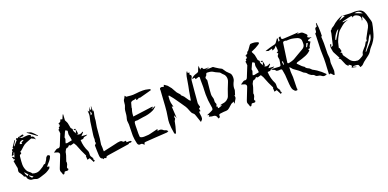

<svg xmlns="http://www.w3.org/2000/svg" viewBox="-1 -2021 6494 3211"><g transform="rotate(-20 3246.5 -415.5)"><path d="M270 -646Q265.6 -656.2 265.6 -663.6Q265.6 -677.2 288.1 -683.6Q308.6 -690.9 311.5 -701.7Q300.8 -705.6 291 -705.6Q274.4 -705.6 253.9 -693.1Q233.4 -680.7 232.4 -655.8ZM234.4 -60.1Q237.8 -60.1 247.6 -63L257.3 -65.4V-72.8L200.7 -111.8L192.9 -104.5L202.6 -91.8Q213.9 -75.2 228.5 -61.5Q230.5 -60.1 234.4 -60.1ZM174.3 -111.8 193.4 -129.9 144 -185.5H136.7L139.6 -174.8Q145 -149.4 164.1 -123L170.9 -113.3Q171.9 -112.3 172.9 -112.3Q173.8 -112.3 174.3 -111.8ZM319.8 -9.3H317.9Q300.3 -9.3 281.7 -17.1Q272.5 -21 262.7 -23.4L257.3 -24.9Q246.6 -28.3 235.8 -28.3H226.1Q183.1 -28.3 150.4 -77.1Q146 -84.5 145 -96.7L142.6 -110.4Q137.7 -113.3 130.4 -115.2Q121.1 -117.7 114 -122.3Q106.9 -127 106.9 -136.7V-139.6Q102.5 -146.5 99.6 -152.3Q79.1 -188.5 70.3 -196.8Q51.3 -215.3 51.3 -238.8Q51.3 -247.6 54.2 -257.3Q57.1 -271.5 59.1 -284.2Q59.6 -289.1 60.5 -293.5L57.6 -304.7L53.2 -325.7Q38.6 -404.3 35.2 -425.8L59.6 -434.1L69.3 -443.8L40.5 -459Q43.9 -460.9 48.3 -461.9Q46.9 -464.4 45.9 -467.3L37.6 -483.4Q34.2 -488.3 33.7 -492.7Q33.7 -494.1 35.6 -496.1Q37.6 -498 39.6 -499Q41.5 -500 43 -500Q46.9 -500 53.7 -493.2Q57.6 -489.3 64.9 -480.5L70.3 -474.6L95.7 -559.6L92.8 -563.5Q90.3 -561 87.2 -558.8Q84 -556.6 81.5 -554.2Q79.1 -551.8 79.1 -549.8V-544.9Q79.1 -516.6 47.9 -516.6L37.6 -517.1Q45.4 -533.2 52.5 -548.8Q59.6 -564.5 66.9 -579.1L74.2 -575.7Q73.2 -589.8 73.2 -598.6Q73.2 -604.5 74 -611.8Q74.7 -619.1 84.5 -619.1Q91.3 -619.1 103 -616.7L100.6 -624.5L95.7 -639.6L168.5 -749.5L179.2 -742.7L125.5 -659.2L133.3 -653.8Q168.9 -696.3 207.5 -740.7Q195.8 -746.1 195.8 -752Q195.8 -754.4 197.8 -757.1Q199.7 -759.8 204.3 -763.7Q209 -767.6 212.4 -772.5Q221.2 -761.2 227.5 -761.2Q234.9 -761.2 244.1 -772.5Q249 -777.8 254.4 -781.7Q255.9 -777.8 257.1 -772.7Q258.3 -767.6 260.7 -758.8L274.9 -790Q277.8 -782.7 277.8 -780.8Q314.9 -793 321.8 -793Q325.2 -793 329.6 -791Q334 -789.1 336.2 -785.6Q338.4 -782.2 338.4 -776.4Q338.4 -771 336.2 -767.8Q334 -764.6 329.1 -763.2Q321.3 -761.2 299.8 -761.2H270Q285.2 -744.6 299.3 -742.7Q305.2 -741.7 310.5 -741.7Q318.8 -741.7 326.7 -743.7Q331.1 -744.6 336.7 -745.1Q342.3 -745.6 349.1 -746.6Q372.6 -750 396 -750Q398.9 -750 413.6 -749.8Q428.2 -749.5 454.6 -735.8Q453.6 -731.4 452.1 -727.5Q449.2 -721.2 449.2 -715.3Q449.2 -704.6 469.7 -704.6Q479.5 -704.1 489 -692.6Q498.5 -681.2 504.4 -665Q509.3 -651.4 509.3 -638.7V-634.8Q503.4 -650.4 491.9 -657.7Q480.5 -665 468.3 -668.9Q453.1 -673.3 443.4 -681.6L403.8 -667Q389.6 -661.1 375 -655.8Q338.4 -643.1 306.2 -624Q275.4 -602.1 247.1 -574Q218.8 -545.9 201.2 -537.1L191.4 -532.2Q202.1 -519.5 202.1 -510.7Q202.1 -507.8 199.2 -501.7Q196.3 -495.6 177.2 -489.7Q171.9 -487.8 168.2 -479.7Q164.6 -471.7 163.6 -463.9Q153.3 -370.6 153.3 -323.2Q153.3 -254.4 189.5 -194.8Q201.7 -178.7 219.7 -166.5L236.8 -152.8Q251.5 -140.1 261.7 -123Q293 -111.8 325.7 -111.8Q353 -111.8 380.9 -123.5Q410.2 -137.2 437 -155.8L459 -169.4Q467.8 -175.3 475.1 -183.6Q490.7 -202.6 507.8 -202.6L512.7 -202.1Q515.1 -202.1 517.3 -204.3Q519.5 -206.5 528.3 -220.2Q561 -265.1 564.9 -283.2L566.9 -290.5Q579.6 -307.6 587.9 -314.7Q596.2 -321.8 605.5 -321.8Q620.1 -321.8 634.8 -307.6Q636.7 -305.2 636.7 -300.3Q636.7 -293.5 634.3 -287.1Q619.6 -252 596.4 -223.1Q573.2 -194.3 546.9 -167.5Q541.5 -162.1 536.1 -150.9L531.7 -142.1Q534.7 -141.6 537.4 -140.6Q540 -139.6 542.5 -139.6H566.9Q564.9 -133.8 564 -127.4Q560.5 -109.9 553.7 -104.5Q520 -77.6 481 -58.6Q448.7 -44.4 414.1 -34.7L385.7 -25.4Q353 -13.7 319.8 -9.3ZM561.5 -680.2 398.4 -798.8 408.7 -797.9Q419.4 -796.9 427.7 -795.4Q429.2 -794.9 430.7 -792.7Q432.1 -790.5 433.6 -790Q461.4 -787.6 481.4 -772.7Q501.5 -757.8 518.6 -738.8L534.2 -723.1Q545.9 -711.4 557.1 -697.8L566.9 -686Z M983.9 -402.3Q1010.7 -406.7 1042 -414.1L1070.8 -419.9Q1066.9 -467.8 1058.6 -496.1Q1053.2 -514.2 1051.8 -532.7Q1051.8 -554.2 1056.6 -574.2L1059.6 -591.3L1029.3 -612.8Q1025.9 -610.4 1020 -606.4Q1014.2 -602.5 984.4 -532.2L975.1 -512.2Q972.2 -506.3 972.2 -503.9Q972.2 -502.4 972.7 -501.5Q976.6 -492.2 976.6 -482.9Q976.6 -470.2 968.3 -450.2Q964.4 -440.4 961.4 -430.2Q960 -421.9 958 -414.1L956.5 -406.2Q960.9 -405.8 964.8 -404.8Q972.7 -402.3 980 -402.3ZM1184.1 -551.3 1158.2 -581.5Q1168 -582.5 1175.3 -582.5Q1193.8 -582.5 1193.8 -574.7Q1193.8 -567.4 1184.1 -551.3ZM748.5 70.8Q745.1 70.8 739.7 68.6Q734.4 66.4 732.2 52.5Q730 38.6 722.4 24.7Q714.8 10.7 711.9 -3.4Q711.9 -28.8 723.6 -54.7L724.1 -55.7Q751 -125 778.8 -194.3Q789.6 -220.7 799.8 -247.6Q806.2 -262.2 806.2 -273.9Q806.2 -304.7 763.2 -314.5Q741.7 -320.3 718.8 -328.1L736.3 -340.3Q758.3 -355 778.3 -367.7Q786.1 -372.6 793 -372.6L796.4 -372.1Q803.2 -370.6 809.1 -370.6Q836.9 -370.6 850.1 -401.4Q877.4 -466.8 902.8 -532.2Q924.8 -588.4 926.5 -590.1Q928.2 -591.8 928.2 -594.2Q926.3 -619.6 923.8 -642.1L922.9 -653.8L923.8 -654.8Q923.3 -654.8 922.4 -653.6Q921.4 -652.3 919.9 -651.4L915 -657.7L940.9 -673.3Q936 -681.6 936 -687.5Q936 -697.3 952.6 -704.6Q967.3 -712.4 970.2 -719.2Q966.3 -722.2 961.4 -726.1Q956.5 -730 950.2 -734.4L964.8 -739.7L973.6 -742.7Q971.7 -744.6 952.6 -757.3Q955.6 -758.8 959 -759.8Q977.5 -765.6 991.2 -775.9Q1004.9 -786.1 1004.9 -811.5L1043 -804.7L1049.3 -820.3Q1061.5 -847.7 1074.2 -877.4Q1080.1 -876 1083 -876L1076.2 -772.5L1086.4 -752Q1098.6 -731.4 1105 -710.9Q1111.3 -685.1 1115.2 -658.7Q1118.2 -639.2 1122.1 -620.1Q1123 -616.7 1131.3 -608.4Q1132.8 -607.4 1140.6 -599.6Q1147 -593.3 1147 -590.8V-589.8Q1144.5 -581.1 1144.5 -573.2Q1144.5 -555.7 1160.2 -530.3Q1169.9 -514.2 1169.9 -507.3L1170.4 -503.9L1191.4 -549.8L1192.4 -552.2L1200.2 -549.3L1207 -485.4L1177.7 -493.2Q1199.7 -469.2 1223.6 -469.2Q1250 -469.2 1291 -493.7L1293.9 -482.4L1243.2 -428.2L1345.2 -421.4L1334.5 -414.1Q1326.7 -407.7 1312 -406.5Q1297.4 -405.3 1284.4 -400.6Q1271.5 -396 1261.2 -380.4Q1256.3 -374 1233.4 -374H1228Q1217.8 -374 1209.5 -373Q1213.4 -256.8 1265.1 -157.2Q1271 -142.6 1271 -125.5L1270.5 -97.2L1270 -85.9L1269.5 -80.1Q1269.5 -64.5 1298.3 -24.9Q1304.2 -17.1 1309.6 -8.8H1292L1315.9 27.3Q1314.9 27.8 1292.5 48.8L1249 -35.6L1204.6 -23.9Q1204.1 -39.6 1203.1 -54.7L1201.2 -91.8L1208 -94.7V-98.1L1191.4 -131.8Q1156.2 -201.7 1133.3 -263.7Q1123 -290 1112.3 -315.9Q1106.9 -328.1 1085 -361.8L1027.3 -346.2Q1023.4 -344.7 1021 -344.7Q1020 -344.7 1019.5 -345.2Q1008.8 -356.4 1000.5 -356.4Q989.7 -356.4 977.5 -338.9Q976.1 -336.4 974.1 -334.5Q970.7 -329.6 967.8 -329.6L960.4 -330.1Q933.1 -330.1 918 -293.9Q914.6 -287.1 910.6 -281.2Q903.8 -267.1 902.3 -249.5Q900.9 -229 874 -155.3Q861.8 -121.1 861.8 -119.1V-117.2Q864.7 -106 864.7 -95.7Q864.7 -71.8 845.2 -36.1Q838.4 -24.9 838.4 -15.1Q838.4 -11.7 839.8 -6.1Q841.3 -0.5 851.1 5.4L851.6 6.8Q851.6 14.2 844.2 27.3Q841.3 32.7 821.3 32.7Q811.5 32.7 800.8 31.7L782.7 30.8V30.3L779.8 33.7Q774.9 38.6 772 44.4Q769.5 48.3 767.3 53.5Q765.1 58.6 762.7 63Q757.8 70.8 748.5 70.8Z M1510.7 -705.6Q1538.1 -710 1538.1 -730.5Q1538.1 -745.1 1523.9 -768.1ZM1456.1 59.1 1455.6 53.2 1456.1 50.3Q1456.1 45.4 1454.6 44.9Q1423.8 34.2 1416.3 11.7Q1408.7 -10.7 1408.7 -37.1Q1405.8 -67.4 1405.3 -111.3Q1403.8 -121.1 1403.8 -184.6V-207Q1404.3 -209.5 1406.7 -211.9L1418.5 -221.7Q1418.9 -222.2 1426.5 -231Q1434.1 -239.7 1434.1 -241.2Q1426.3 -251.5 1426.3 -261.7Q1426.3 -272 1430.2 -283.7Q1434.1 -295.4 1434.1 -306.6V-311Q1432.6 -323.7 1432.6 -336.9Q1432.6 -357.4 1436 -378.4L1437.5 -389.2Q1441.4 -419.9 1446 -450.2Q1450.7 -480.5 1454.6 -510.7Q1466.8 -622.6 1485.8 -687.5Q1490.7 -709.5 1490.7 -733.9Q1490.7 -747.1 1489.3 -761.2Q1487.3 -778.8 1487.3 -796.9L1506.3 -767.1L1536.6 -839.4Q1537.1 -838.9 1537.8 -838.9Q1538.6 -838.9 1539.6 -838.4L1537.1 -828.1Q1533.2 -815.9 1532.7 -803.7Q1532.7 -800.8 1534.9 -797.9Q1537.1 -794.9 1540 -792Q1543 -789.1 1545.4 -786.1L1548.8 -791Q1554.2 -796.4 1555.4 -801.8Q1556.6 -807.1 1557.1 -812.5Q1558.6 -832.5 1567.4 -852.5V-747.1L1568.8 -749Q1575.2 -756.8 1578.9 -761.5Q1582.5 -766.1 1585.4 -769Q1558.6 -651.4 1558.6 -626.5V-615.2Q1558.6 -593.3 1548.3 -543.5Q1539.6 -498 1538.1 -483.9Q1530.3 -405.8 1525.9 -347.7Q1521.5 -279.3 1512.7 -235.4Q1505.4 -195.8 1505.4 -183.1Q1505.4 -170.4 1507.3 -156Q1509.3 -141.6 1509.3 -126Q1509.3 -117.2 1508.8 -107.4Q1508.3 -97.7 1508.3 -87.4Q1508.3 -81.5 1510.7 -62Q1522.5 -65.4 1571.8 -76.2Q1615.7 -85 1689 -102.1Q1752.9 -118.2 1777.8 -122.6Q1803.7 -127 1815.9 -127Q1821.3 -127 1834.7 -126Q1848.1 -125 1867.2 -104.5Q1871.1 -100.6 1879.9 -100.6Q1888.7 -100.6 1899.2 -102.1Q1909.7 -103.5 1918.9 -103.5V-75.7H1986.3L2006.8 -53.7Q1999 -52.2 1992.7 -49.8Q1983.4 -46.4 1976.6 -46.4Q1972.7 -46.4 1969 -47.6Q1965.3 -48.8 1962.4 -48.8Q1955.1 -48.8 1949.5 -42Q1943.8 -35.2 1938 -34.2Q1904.3 -29.8 1871.1 -23.9Q1812 -14.2 1772.9 -9Q1733.9 -3.9 1580.1 20.5L1549.3 25.4Q1537.1 26.9 1527.8 31.7Q1518.6 36.6 1516.1 51.8Q1516.1 53.2 1511.2 55.9Q1506.3 58.6 1504.4 58.6Q1494.6 47.4 1485.4 47.4Q1483.9 47.4 1478 48.3Q1472.2 49.3 1456.1 59.1Z M2194.8 65.9 2183.1 60.1Q2175.3 57.1 2170.4 51.3Q2158.7 34.2 2138.2 34.2Q2132.3 34.2 2126.2 35.4Q2120.1 36.6 2115.7 36.6Q2102.1 36.6 2093.8 30.3Q2085.4 23.9 2081.3 15.6Q2077.1 7.3 2075.7 0.5Q2056.6 -78.6 2054.7 -138.7V-168.9Q2054.7 -214.8 2056.6 -260.3Q2058.1 -299.3 2058.6 -339.4Q2058.6 -357.9 2055.2 -376Q2051.8 -398.9 2051.8 -411.1Q2051.8 -425.3 2055.7 -438.5Q2075.2 -499 2078.6 -581.1Q2082 -609.9 2095.2 -637.7Q2109.4 -668 2109.4 -701.2Q2109.9 -720.7 2114 -740Q2118.2 -759.3 2133.8 -777.3Q2141.1 -786.1 2145.5 -799.3L2154.3 -818.4L2175.3 -792L2212.4 -789.1Q2252.4 -783.7 2291.5 -783.7Q2320.8 -784.7 2349.6 -788.6Q2405.8 -796.4 2470.7 -796.4Q2518.1 -796.4 2562.5 -783.7L2593.8 -775.9Q2595.7 -775.4 2595.9 -773.7Q2596.2 -772 2597.2 -768.1L2599.6 -755.9L2547.9 -741.2Q2396 -698.2 2387.2 -698.2Q2377.4 -698.2 2367.7 -703.6L2361.3 -699.2Q2340.8 -684.1 2325.7 -684.1H2323.2L2312 -683.6L2319.3 -710L2275.4 -697.3Q2273.4 -698.2 2269 -698.2Q2256.3 -698.2 2239.5 -690.7Q2222.7 -683.1 2218.3 -672.4Q2208.5 -639.2 2200.2 -605.5L2195.8 -588.4Q2195.8 -585.9 2196.5 -583.7Q2197.3 -581.5 2197.3 -579.6Q2197.3 -571.3 2191.4 -558.1Q2182.6 -538.1 2176.8 -498.5Q2174.3 -481 2172.4 -440.9L2526.4 -487.8L2538.1 -475.6L2504.9 -465.3L2513.2 -455.6L2569.3 -479L2574.2 -471.7L2565.4 -464.8Q2557.6 -459.5 2551.3 -453.6Q2531.2 -433.1 2505.4 -421.4Q2422.9 -382.8 2319.8 -374.5Q2273.4 -369.6 2227.1 -359.9L2225.6 -359.4Q2222.7 -357.9 2213.9 -357.9Q2207.5 -357.9 2200.7 -358.6Q2193.8 -359.4 2187.5 -359.4Q2167 -359.4 2162.1 -341.8Q2156.7 -317.9 2156.7 -293L2156.2 -282.2Q2154.3 -213.9 2154.3 -142.1Q2154.3 -112.8 2157.2 -87.4Q2159.2 -77.1 2178.2 -70.1Q2197.3 -63 2224.1 -62.5L2236.8 -63Q2252.9 -64.5 2269.5 -64.5Q2311.5 -64.5 2340.3 -73.2L2474.1 -106L2481 -93.8L2470.2 -76.2L2470.7 -75.7Q2471.7 -75.7 2472.7 -74.7Q2492.2 -81.1 2508.8 -81.1Q2543.9 -81.1 2569.8 -54.2Q2577.6 -47.4 2592.8 -43.9Q2603.5 -41.5 2612.8 -37.1Q2623 -30.3 2630.4 -21.5L2640.1 -11.2L2627.4 -5.4Q2617.7 1 2606.9 2.4Q2510.7 8.8 2416.5 14.2Q2270 22.5 2221.7 27.3Q2202.6 29.3 2197.3 36.1Q2193.4 41 2193.4 50.8Q2193.4 55.7 2194.8 65.9Z M2732.9 75.7 2728 68.8Q2721.7 62 2719.2 54.7Q2699.2 -56.2 2699.2 -130.4Q2699.2 -181.2 2709.5 -232.9Q2726.6 -328.6 2732.4 -425.3Q2734.9 -442.4 2740.2 -549.8Q2743.7 -619.6 2749.5 -688.5L2750 -694.8Q2750 -698.2 2749.5 -702.4Q2749 -706.5 2749 -711.4Q2749 -716.3 2750 -723.4Q2751 -730.5 2759.5 -736.6Q2768.1 -742.7 2788.1 -742.7Q2794.4 -742.2 2804.2 -737.8L2818.4 -731.9V-732.4L2821.8 -737.3Q2827.1 -744.6 2831.1 -759.8L2833 -766.1Q2849.6 -756.3 2864.7 -745.1Q2882.3 -733.4 2889.6 -726.6L2896 -718.8Q2919.4 -693.8 2938.5 -666.5Q2952.1 -644 2963.9 -621.1Q2976.6 -596.2 2991.7 -572.8Q3002.4 -557.6 3016.6 -544.4Q3040 -522 3042.5 -511.7Q3043.5 -506.3 3043.5 -502Q3052.2 -493.7 3060.1 -487.3Q3075.2 -475.1 3084.5 -463.4Q3100.6 -441.4 3115.2 -418.5Q3128.9 -397.9 3143.6 -377.4Q3149.4 -370.6 3159.7 -366.2L3168 -361.3L3181.2 -438Q3194.3 -523.4 3212.4 -606.9Q3221.2 -646.5 3226.3 -686.5Q3231.4 -726.6 3239.7 -765.6Q3248 -804.7 3266.6 -842.3Q3268.6 -842.3 3271.2 -841.8Q3273.9 -841.3 3276.9 -841.3Q3276.9 -834 3274.9 -813.5L3308.1 -812.5L3304.2 -804.7Q3295.4 -791 3295.4 -785.2Q3295.4 -778.8 3298.8 -775.9Q3320.3 -761.7 3320.3 -744.1Q3320.3 -734.4 3314 -723.6Q3299.3 -700.7 3295.4 -676.8Q3285.6 -578.6 3277.3 -480.5L3271 -402.3Q3262.7 -313 3260.3 -279.8Q3260.3 -274.4 3262.9 -268.3Q3265.6 -262.2 3265.6 -256.3V-254.9Q3265.6 -245.1 3271.2 -234.6Q3276.9 -224.1 3276.9 -216.8Q3276.9 -202.1 3252.9 -192.4Q3251 -191.4 3251 -187Q3251 -185.1 3252 -179.4Q3252.9 -173.8 3255.6 -162.6Q3258.3 -151.4 3260.3 -142.1L3235.4 -140.6Q3233.9 -130.9 3233.9 -120.6Q3233.9 -103 3238.3 -84.5Q3242.7 -65.9 3242.7 -46.9Q3242.7 -37.1 3240.5 -17.8Q3238.3 1.5 3204.1 31.2L3162.1 -93.3Q3158.2 -108.9 3150.6 -123Q3143.1 -137.2 3126 -149.4Q3108.9 -161.6 3096.7 -194.3L3089.8 -210.9Q3083.5 -225.1 3078.1 -240.2Q3064 -284.2 2998.5 -372.1Q2971.7 -409.7 2958 -430.2Q2935.1 -463.9 2910.6 -497.1Q2904.3 -505.4 2854 -566.9Q2850.6 -566.9 2841.8 -564L2839.4 -533.2Q2836.9 -511.2 2836.9 -489.7Q2836.9 -445.3 2852.1 -396.5L2859.9 -366.7L2833 -379.4L2845.7 -168L2823.2 -224.6L2817.4 -209Q2812.5 -197.3 2812.5 -192.4Q2812.5 -189.9 2813.5 -187.5Q2818.4 -180.2 2818.4 -173.8Q2818.4 -164.6 2808.6 -153.3Q2792.5 -133.8 2791 -102.1Q2786.6 -66.4 2751 55.2Q2747.6 62.5 2739.3 69.3Q2735.8 72.3 2732.9 75.7Z M3500 76.7 3496.1 64.9Q3492.7 51.3 3486.3 39.1Q3469.7 8.3 3431.6 8.3H3429.2Q3406.2 8.3 3381.8 -0.5Q3370.1 -3.9 3357.4 -6.8Q3367.7 -19 3375.5 -29.8Q3357.4 -34.7 3339.8 -40Q3357.4 -47.9 3374 -54.7Q3414.6 -70.8 3448.2 -89.8Q3461.4 -98.6 3461.4 -124.5Q3461.4 -139.2 3452.1 -185.1Q3437 -261.2 3435.5 -375Q3435.5 -412.6 3437.5 -450.7L3439.9 -503.4Q3439.9 -534.7 3439.5 -565.2Q3439 -595.7 3439 -625.5Q3439 -644.5 3440.4 -663.1L3440.9 -670.9Q3440.9 -689.9 3425.8 -689.9Q3417.5 -689.9 3404.3 -684.1Q3393.1 -679.7 3379.4 -676.3L3365.2 -671.9Q3361.8 -689 3360.4 -699.2L3309.1 -694.3Q3330.1 -721.2 3356.4 -735.1Q3382.8 -749 3412.1 -756.8Q3429.2 -761.2 3439.9 -769.3Q3450.7 -777.3 3454.6 -793.9Q3460.4 -816.4 3474.1 -841.3L3486.3 -866.2L3492.7 -798.8L3500.5 -798.3L3502.4 -803.2Q3504.9 -810.1 3509.3 -812Q3513.7 -814 3531.7 -816.4Q3537.6 -789.1 3555.7 -784.2Q3567.4 -781.2 3580.6 -781.2Q3588.4 -781.2 3596.7 -782.2L3621.1 -782.7Q3629.9 -782.7 3638.2 -772.5L3590.3 -770L3589.4 -765.6Q3602.5 -761.2 3607.9 -761.2Q3630.9 -761.7 3653.8 -763.2L3705.1 -765.1Q3707 -765.1 3709 -763.7Q3716.3 -756.8 3741.2 -741.2Q3808.1 -697.3 3825.2 -691.9Q3835.9 -688.5 3842.3 -682.6Q3876 -632.3 3888.7 -616.2Q3904.8 -597.7 3923.3 -581.1Q3935.1 -570.3 3945.8 -559.6Q3965.8 -535.2 3965.8 -483.4Q3965.8 -451.2 3956.1 -430.2Q3918 -358.4 3918 -304.2Q3918 -294.9 3918.9 -286.1Q3918.9 -267.1 3910.2 -247.6Q3900.9 -219.7 3893.1 -192.4L3892.1 -192.9Q3883.3 -194.3 3878.9 -195.8Q3887.2 -179.2 3887.2 -164.6Q3887.2 -140.1 3861.8 -106.4Q3848.6 -88.4 3840.8 -69.8Q3838.9 -69.8 3830.1 -71.8Q3831.5 -76.2 3837.9 -101.6Q3827.1 -97.2 3817.4 -93.8Q3797.9 -87.4 3784.2 -78.1Q3767.1 -64.5 3751.5 -49.3Q3728 -25.4 3699.7 -7.8Q3678.7 1.5 3650.4 1.5H3647.5Q3634.3 1.5 3621.6 2.4L3600.1 4.9Q3544.4 8.8 3537.6 17.8Q3530.8 26.9 3530.8 35.2L3531.2 38.1Q3532.2 43 3532.2 47.4Q3532.2 73.2 3500 76.7ZM3565.9 -86.4Q3586.9 -93.3 3610.4 -102.5Q3619.6 -106.4 3630.4 -110.4L3600.6 -121.6Q3611.3 -124 3621.1 -127Q3639.6 -132.8 3655.3 -134.8Q3695.3 -138.2 3728.3 -161.4Q3761.2 -184.6 3773.4 -215.8Q3813.5 -338.4 3857.9 -441.9Q3869.6 -469.2 3869.6 -494.6Q3869.6 -500.5 3867.9 -518.6Q3866.2 -536.6 3850.1 -566.9Q3844.7 -575.7 3835.4 -583L3818.8 -598.6Q3803.2 -614.3 3797.4 -623Q3793 -631.3 3786.1 -635.7Q3767.6 -645 3748 -653.3Q3715.3 -666.5 3687.5 -685.1Q3654.3 -707 3596.7 -708L3581.5 -709.5Q3577.1 -709.5 3571.8 -706.1Q3562 -699.7 3559.3 -685.1Q3556.6 -670.4 3550.8 -666Q3528.3 -649.9 3528.3 -630.9Q3528.3 -617.2 3537.6 -602.5Q3542.5 -594.7 3542.5 -586.4Q3542.5 -580.6 3534.2 -505.4Q3529.3 -459.5 3524.9 -413.1Q3520.5 -383.3 3520.5 -344.2Q3520.5 -314.9 3529.1 -291.7Q3537.6 -268.6 3537.6 -248.5Q3537.6 -239.7 3536.9 -230.7Q3536.1 -221.7 3536.1 -213.4Q3536.1 -209 3536.4 -200.9Q3536.6 -192.9 3542.5 -183.1Q3549.8 -170.9 3549.8 -160.6Q3549.8 -147.9 3537.6 -129.9L3533.7 -123.5L3554.7 -113.8Q3551.3 -102.1 3551.3 -89.8Q3551.8 -88.9 3554.7 -87.9Q3559.1 -86.4 3563.5 -86.4Z M4312.5 -402.3Q4339.4 -406.7 4370.6 -414.1L4399.4 -419.9Q4395.5 -467.8 4387.2 -496.1Q4381.8 -514.2 4380.4 -532.7Q4380.4 -554.2 4385.3 -574.2L4388.2 -591.3L4357.9 -612.8Q4354.5 -610.4 4348.6 -606.4Q4342.8 -602.5 4313 -532.2L4303.7 -512.2Q4300.8 -506.3 4300.8 -503.9Q4300.8 -502.4 4301.3 -501.5Q4305.2 -492.2 4305.2 -482.9Q4305.2 -470.2 4296.9 -450.2Q4293 -440.4 4290 -430.2Q4288.6 -421.9 4286.6 -414.1L4285.2 -406.2Q4289.6 -405.8 4293.5 -404.8Q4301.3 -402.3 4308.6 -402.3ZM4512.7 -551.3 4486.8 -581.5Q4496.6 -582.5 4503.9 -582.5Q4522.5 -582.5 4522.5 -574.7Q4522.5 -567.4 4512.7 -551.3ZM4404.3 -783.2 4404.8 -772.5 4415 -752Q4427.2 -731.4 4433.6 -710.9Q4439.9 -685.1 4443.8 -658.7Q4446.8 -639.2 4450.7 -620.1Q4451.7 -616.7 4460 -608.4Q4461.4 -607.4 4469.2 -599.6Q4475.6 -593.3 4475.6 -590.8V-589.8Q4473.1 -581.1 4473.1 -573.2Q4473.1 -555.7 4488.8 -530.3Q4498.5 -514.2 4498.5 -507.3L4499 -503.9L4520 -549.8L4521 -552.2L4528.8 -549.3L4535.6 -485.4L4506.3 -493.2Q4528.3 -469.2 4552.2 -469.2Q4578.6 -469.2 4619.6 -493.7L4622.6 -482.4L4571.8 -428.2L4673.8 -421.4L4663.1 -414.1Q4655.3 -407.7 4640.6 -406.5Q4626 -405.3 4613 -400.6Q4600.1 -396 4589.8 -380.4Q4585 -374 4562 -374H4556.6Q4546.4 -374 4538.1 -373Q4542 -256.8 4593.8 -157.2Q4599.6 -142.6 4599.6 -125.5L4599.1 -97.2L4598.6 -85.9L4598.1 -80.1Q4598.1 -64.5 4627 -24.9Q4632.8 -17.1 4638.2 -8.8H4620.6L4644.5 27.3Q4643.6 27.8 4621.1 48.8L4577.6 -35.6L4533.2 -23.9Q4532.7 -39.6 4531.7 -54.7L4529.8 -91.8L4536.6 -94.7V-98.1L4520 -131.8Q4484.9 -201.7 4461.9 -263.7Q4451.7 -290 4440.9 -315.9Q4435.5 -328.1 4413.6 -361.8L4356 -346.2Q4352.1 -344.7 4349.6 -344.7Q4348.6 -344.7 4348.1 -345.2Q4337.4 -356.4 4329.1 -356.4Q4318.4 -356.4 4306.2 -338.9Q4304.7 -336.4 4302.7 -334.5Q4299.3 -329.6 4296.4 -329.6L4289.1 -330.1Q4261.7 -330.1 4246.6 -293.9Q4243.2 -287.1 4239.3 -281.2Q4232.4 -267.1 4231 -249.5Q4229.5 -229 4202.6 -155.3Q4190.4 -121.1 4190.4 -119.1V-117.2Q4193.4 -106 4193.4 -95.7Q4193.4 -71.8 4173.8 -36.1Q4167 -24.9 4167 -15.1Q4167 -11.7 4168.5 -6.1Q4169.9 -0.5 4179.7 5.4L4180.2 6.8Q4180.2 14.2 4172.9 27.3Q4169.9 32.7 4149.9 32.7Q4140.1 32.7 4129.4 31.7L4111.3 30.8V30.3L4108.4 33.7Q4103.5 38.6 4100.6 44.4Q4098.1 48.3 4095.9 53.5Q4093.8 58.6 4091.3 63Q4086.4 70.8 4077.1 70.8Q4073.7 70.8 4068.4 68.6Q4063 66.4 4060.8 52.5Q4058.6 38.6 4051 24.7Q4043.5 10.7 4040.5 -3.4Q4040.5 -28.8 4052.2 -54.7L4052.7 -55.7Q4079.6 -125 4107.4 -194.3Q4118.2 -220.7 4128.4 -247.6Q4134.8 -262.2 4134.8 -273.9Q4134.8 -304.7 4091.8 -314.5Q4070.3 -320.3 4047.4 -328.1L4064.9 -340.3Q4086.9 -355 4106.9 -367.7Q4114.7 -372.6 4121.6 -372.6L4125 -372.1Q4131.8 -370.6 4137.7 -370.6Q4165.5 -370.6 4178.7 -401.4Q4206.1 -466.8 4231.4 -532.2Q4253.4 -588.4 4255.1 -590.1Q4256.8 -591.8 4256.8 -594.2Q4254.9 -619.6 4252.4 -642.1L4251.5 -653.8L4252.4 -654.8Q4252 -654.8 4251 -653.6Q4250 -652.3 4248.5 -651.4L4243.7 -657.7L4269.5 -673.3Q4264.6 -681.6 4264.6 -687.5Q4264.6 -697.3 4281.2 -704.6Q4295.9 -712.4 4298.8 -719.2Q4294.9 -722.2 4290 -726.1Q4285.2 -730 4278.8 -734.4L4293.5 -739.7L4302.2 -742.7Q4300.3 -744.6 4281.2 -757.3Q4284.2 -758.8 4287.6 -759.8Q4306.2 -765.6 4319.8 -775.9Q4326.2 -780.3 4329.6 -788.1Q4325.2 -790.5 4325.2 -792.5Q4325.2 -794.4 4328.6 -796.9L4332.5 -799.8Q4333.5 -805.2 4333.5 -811.5L4344.7 -809.6Q4352.1 -816.9 4359.4 -826.2Q4373.5 -844.7 4386.5 -864Q4399.4 -883.3 4409.9 -896.7Q4420.4 -910.2 4428.7 -912.6Q4432.1 -913.1 4435.5 -913.1L4443.8 -912.6Q4450.2 -912.6 4453.6 -914.6L4473.6 -913.6Q4502 -913.1 4524.4 -906.2Q4538.6 -903.3 4551.3 -897.9Q4564 -892.6 4569.3 -881.3V-880.4Q4569.3 -871.6 4544.9 -855Q4519.5 -837.4 4482.7 -818.8Q4445.8 -800.3 4414.1 -787.6Q4411.1 -784.7 4404.3 -783.2Z M5299.8 -537.6 5307.6 -551.3Q5333.5 -593.3 5333.5 -596.2Q5333.5 -597.2 5332.3 -599.1Q5331.1 -601.1 5328.9 -602.5Q5326.7 -604 5325.2 -604Q5309.6 -604 5308.1 -599.1Q5297.4 -573.7 5285.6 -541.5ZM4918.9 -391.1Q4924.3 -391.1 4931.2 -392.8Q4938 -394.5 4944.8 -396Q4987.3 -404.8 5021.5 -420.9Q5065.9 -445.3 5107.9 -471.7Q5154.3 -501 5203.6 -527.3Q5250 -551.8 5258.3 -593.3Q5260.7 -609.4 5260.7 -626Q5260.7 -634.3 5260.3 -642.8Q5259.8 -651.4 5259.8 -660.2Q5259.3 -728.5 5158.7 -747.1L5136.2 -752Q5103.5 -759.8 5070.3 -759.8Q5053.7 -759.8 5035.6 -758.3L5009.3 -757.3Q5008.3 -757.8 5006.3 -759Q5004.4 -760.3 5000.2 -762.2Q4996.1 -764.2 4985.8 -764.2Q4961.4 -764.2 4954.1 -754.9Q4946.8 -745.6 4946.3 -726.6Q4930.2 -602.5 4911.6 -481.9Q4900.9 -411.1 4900.9 -406.2Q4900.9 -391.1 4918.9 -391.1ZM4827.6 -395.5 4839.4 -396 4838.9 -454.1 4819.8 -453.1ZM4888.7 84Q4868.7 84 4861.3 78.6Q4830.6 52.2 4821.5 22.2Q4812.5 -7.8 4810.5 -39.1Q4809.6 -48.8 4808.1 -58.1Q4802.7 -106.4 4801.3 -154.8Q4799.8 -189.9 4796.9 -225.1Q4793.9 -251 4788.6 -276.9Q4784.7 -296.4 4781.7 -316.4Q4779.8 -337.4 4752.9 -337.4Q4747.6 -337.4 4740.7 -336.4Q4730.5 -335 4720.7 -335Q4707.5 -335 4691.7 -337.9Q4675.8 -340.8 4667.5 -360.8Q4665.5 -364.7 4649.7 -369.1Q4633.8 -373.5 4618.7 -384.8L4611.3 -389.2Q4611.3 -389.6 4611.8 -389.6Q4614.3 -393.6 4617.2 -397Q4693.4 -393.1 4738.8 -388.7L4748.5 -388.2Q4778.3 -388.2 4779.8 -410.2Q4782.2 -428.2 4786.1 -446.8Q4791.5 -473.1 4794.4 -499.5Q4794.4 -513.2 4790.3 -526.4Q4786.1 -539.6 4786.1 -551.8Q4786.1 -570.3 4797.9 -582Q4811 -598.1 4811 -604.5Q4811 -605 4810.1 -608.2Q4809.1 -611.3 4786.6 -620.1Q4810.1 -628.4 4817.4 -641.6Q4821.8 -649.9 4821.8 -660.2Q4821.8 -665.5 4820.8 -670.9Q4817.4 -693.4 4817.4 -717.3L4816.4 -739.7Q4806.2 -731.4 4798.3 -721.2Q4788.6 -707.5 4773.2 -697Q4757.8 -686.5 4727.5 -686.5L4743.7 -707L4738.3 -714.8L4671.4 -698.2Q4663.1 -701.2 4624 -713.4Q4642.6 -719.2 4659.2 -725.1Q4731.4 -749 4766.1 -756.3Q4786.1 -760.3 4805.2 -765.6Q4823.2 -772.5 4833 -785.6Q4849.1 -806.6 4863.3 -828.6Q4868.7 -837.4 4874.5 -845.7L4887.7 -844.2L4881.8 -787.6Q4908.7 -792.5 4908.7 -809.1Q4908.7 -813.5 4906.5 -820.3Q4904.3 -827.1 4904.3 -836.9Q4904.3 -857.4 4942.4 -858.9Q4941.4 -850.1 4941.4 -834.5Q4941.4 -814.9 4951.7 -809.6Q4959.5 -805.7 4975.6 -805.7L4990.7 -806.2Q5032.7 -809.1 5075.2 -810.5Q5132.8 -812.5 5185.5 -817.4Q5217.8 -821.8 5253.4 -821.8L5217.3 -805.2Q5226.1 -804.2 5233.4 -802.7Q5245.1 -800.8 5261.7 -800.8L5272.9 -801.3Q5293.9 -801.3 5308.8 -792.7Q5323.7 -784.2 5335 -771.5Q5338.4 -768.6 5341.6 -765.4Q5344.7 -762.2 5349.1 -758.8Q5365.2 -745.6 5373 -731Q5375 -727.1 5375 -723.1Q5375 -710.9 5358.4 -697.8Q5358.4 -696.3 5362.5 -692.6Q5366.7 -689 5373.3 -684.3Q5379.9 -679.7 5386.5 -676.8Q5393.1 -673.8 5409.2 -672.9Q5418.5 -672.4 5431.6 -670.9Q5416.5 -665 5398.9 -660.2Q5378.4 -654.3 5364.3 -647.9Q5352.5 -642.6 5352.5 -635.3Q5352.5 -633.3 5354 -627.7Q5355.5 -622.1 5385.7 -606.4Q5378.4 -591.8 5368.2 -577.6Q5340.3 -539.6 5340.3 -512.7L5340.8 -505.4Q5308.1 -503.4 5308.1 -494.1Q5308.1 -487.8 5317.9 -473.6Q5278.8 -432.1 5220.7 -408.7Q5148.9 -379.4 5078.6 -361.8Q5070.3 -359.4 5058.1 -355Q5043.9 -348.1 5043.9 -340.3Q5043.9 -336.9 5046.4 -333Q5052.2 -328.1 5064 -315.9Q5117.2 -258.3 5135.7 -250.5Q5147 -246.1 5150.4 -239.7Q5160.6 -214.4 5197.3 -198.7Q5222.2 -189 5239.3 -167.5Q5253.9 -149.9 5279.8 -139.6Q5312 -125 5389.6 -63.5L5456.1 -1Q5432.6 14.2 5409.7 14.2Q5381.8 14.2 5355 -8.8Q5343.3 -19.5 5324.5 -21.2Q5305.7 -22.9 5289.1 -28.3Q5272.5 -33.7 5259.8 -50.3Q5250.5 -63.5 5233.4 -66.9Q5205.6 -72.8 5186 -91.3Q5177.7 -97.7 5169.4 -103.5Q5161.1 -109.4 5155.3 -119.6Q5142.6 -139.6 5118.2 -149.4Q5102.1 -155.3 5089.4 -167.5Q5067.9 -189.9 5030.3 -219.5Q4992.7 -249 4967.3 -264.2Q4948.2 -276.4 4936.3 -293.9Q4924.3 -311.5 4904.8 -323.7L4901.9 -239.7Q4902.8 -218.8 4904.8 -197.3Q4907.7 -172.4 4908.2 -147.5Q4907.7 -97.2 4903.8 51.3Q4904.3 54.2 4906.2 57.4Q4908.2 60.5 4908.2 64.5Q4905.3 81.5 4898.9 83.5Q4894 84 4888.7 84Z M5569.8 54.7Q5555.7 54.7 5541 32.7Q5526.4 10.7 5512.2 10.7Q5502.4 10.7 5488.8 19.5Q5490.7 -39.6 5494.1 -96.7Q5500.5 -178.7 5500.5 -259.3Q5500.5 -303.2 5498.5 -346.7Q5497.1 -380.9 5497.1 -415.5Q5497.1 -475.6 5501.5 -536.1Q5505.9 -601.6 5505.9 -668L5505.4 -704.1Q5531.7 -713.4 5531.7 -752.4L5531.2 -761.2Q5532.2 -801.3 5567.9 -803.7L5576.2 -864.7H5581.1L5585 -865.2Q5597.7 -793.9 5597.7 -698.2Q5597.7 -660.2 5596.2 -621.6L5584.5 -626L5582 -620.6Q5583 -600.6 5584.5 -581.1Q5587.4 -541 5587.4 -501Q5587.4 -456.1 5585.7 -410.2Q5584 -364.3 5584 -317.9Q5584.5 -295.9 5587.9 -273.9Q5591.3 -254.4 5591.3 -235.4Q5591.3 -218.3 5588.4 -201.7Q5581.5 -174.3 5581.5 -147.9Q5581.5 -119.6 5586.4 -81.5Q5590.8 -48.8 5590.8 -15.1Q5590.8 -2.4 5587.4 6.8L5585 15.6Q5578.1 44.9 5576.7 53.7Q5573.2 54.7 5569.8 54.7Z M6037.6 -836.9 5961.9 -775.9 5966.3 -771.5Q6056.2 -805.7 6073.2 -812.5ZM6368.2 -749.5Q6344.2 -786.6 6313.5 -798.8Q6296.9 -805.2 6276.9 -805.2Q6258.8 -805.2 6237.3 -800.3Q6272.9 -786.1 6309.6 -772.5ZM5797.9 -482.9 5893.6 -640.1Q5877.4 -639.6 5854.2 -613.8Q5831.1 -587.9 5811.3 -552.5Q5791.5 -517.1 5786.1 -487.8ZM6204.1 -127.9Q6230 -161.1 6260.3 -192.9Q6301.3 -235.4 6332.8 -282.2Q6364.3 -329.1 6366.2 -388.7L6356.4 -376.5Q6334.5 -355 6321.3 -324.7Q6301.8 -282.7 6271.5 -244.1Q6260.7 -229.5 6251.5 -214.8L6211.4 -157.7L6193.4 -132.3ZM6020.5 -37.6Q6034.7 -38.1 6061.3 -50Q6087.9 -62 6110.4 -77.4Q6132.8 -92.8 6134.3 -102.5Q6136.7 -130.4 6151.9 -151.9Q6167 -173.3 6186.5 -192.9Q6203.1 -209 6217.3 -226.6Q6229.5 -244.1 6240.7 -266.1L6253.4 -289.1L6272.9 -290.5L6275.9 -308.1Q6276.9 -325.2 6282.7 -338.4Q6313.5 -397.9 6346.7 -457L6368.2 -495.6Q6387.2 -532.7 6387.2 -568.8Q6387.2 -619.1 6341.3 -708Q6330.6 -670.4 6324.2 -645.5H6312Q6320.8 -665.5 6320.8 -682.6Q6320.8 -730 6257.3 -754.9Q6239.7 -762.2 6224.6 -762.2Q6221.2 -762.2 6210.9 -760.7Q6200.7 -759.3 6184.1 -741.2Q6185.5 -748 6185.5 -753.4Q6185.5 -772.5 6165.5 -772.5Q6148.4 -772.5 6014.6 -738.8Q6012.7 -738.3 6010.3 -737.5Q6007.8 -736.8 6002.4 -730.5L5999 -726.1Q6006.8 -725.1 6014.2 -725.1Q6025.9 -725.1 6035.2 -727.5Q6049.8 -731 6070.3 -731Q6075.7 -731 6082.5 -730.5Q6089.4 -730 6096.7 -730Q6051.3 -722.7 6019.5 -702.4Q5987.8 -682.1 5960.4 -657.2Q5946.8 -645 5932.6 -633.8Q5903.8 -610.4 5886.2 -582.3Q5868.7 -554.2 5854.5 -524.9Q5847.2 -508.3 5838.4 -492.7Q5814 -441.9 5804.2 -386.2Q5799.8 -362.3 5793.5 -338.9Q5797.4 -339.4 5801.3 -340.3L5804.2 -340.8L5819.8 -278.8L5791 -259.8Q5810.1 -251.5 5816.9 -249.5L5817.4 -240.2L5815.9 -223.6Q5815.9 -211.4 5820.3 -202.6Q5835 -179.7 5850.8 -158.9Q5866.7 -138.2 5879.4 -117.7Q5926.8 -40.5 6020.5 -37.6ZM6037.6 -836.9Q6038.1 -836.9 6038.1 -837.4Q6062 -829.6 6079.1 -827.1L6110.4 -824.7Q6144 -821.3 6177.2 -821.3Q6195.3 -821.3 6213.9 -822.8Q6232.4 -824.2 6250.5 -824.2Q6289.1 -824.2 6331.8 -813.5Q6374.5 -802.7 6399.4 -764.6Q6423.8 -719.7 6434.6 -669.4L6442.9 -639.2L6449.2 -618.7Q6462.4 -580.6 6462.4 -557.6Q6462.4 -551.3 6461.9 -545.4Q6451.2 -478 6431.2 -411.1L6418.5 -364.3Q6391.6 -263.2 6298.8 -165.5Q6282.2 -146.5 6270.5 -124.5Q6246.6 -78.6 6189.9 -39.6Q6180.2 -32.7 6170.9 -25.4Q6161.6 -18.1 6151.4 -10.3Q6108.9 18.6 6075.7 55.7Q6064.5 67.4 6043.5 74.2Q6033.7 77.6 6025.4 81.5Q6020.5 70.8 6017.3 60.5Q6014.2 50.3 6010.3 42.5Q6002 25.4 5944.8 25.4H5940.9Q5928.2 24.9 5916 23.9Q5915 29.3 5912.6 34.7L5963.9 50.3L5961.9 57.6L5882.3 39.6Q5896 23.4 5896 13.2Q5896 -1.5 5869.1 -14.2Q5860.4 -18.6 5853 -23.9L5843.8 -4.9L5831.1 -18.6Q5815.4 -32.2 5806.6 -47.9Q5794.4 -73.2 5784.7 -99.1Q5774.9 -125 5763.2 -149.4Q5756.3 -160.6 5742.2 -170.4Q5735.4 -174.8 5728.5 -180.2L5749 -186L5735.4 -211.9Q5710.9 -256.8 5687.5 -302.2Q5687 -302.2 5687 -302.7Q5682.1 -310.5 5680.7 -318.8Q5679.2 -327.1 5677.7 -335.9Q5668.5 -379.9 5668.5 -401.4Q5668.5 -417.5 5672.9 -433.6Q5674.3 -441.4 5675.3 -449.7L5696.3 -445.3L5679.7 -397.5Q5687.5 -401.9 5695.8 -405.3Q5713.4 -413.6 5714.8 -418.9Q5720.2 -439 5761.2 -617.2Q5762.7 -626 5762.7 -634.8Q5762.7 -648.9 5768.1 -661.4Q5773.4 -673.8 5794.9 -680.2Q5794.9 -685.5 5792 -690.4V-691.4Q5801.3 -696.8 5810.1 -701.2Q5828.6 -710 5841.3 -720.7Q5921.9 -798.3 6037.6 -836.9ZM6037.6 -836.9 6037.1 -837.4H6037.6Z"/></g></svg>

Font: Unutterable
Style: Regular
Weight: 400
Designer: GGBotNet
Foundry: f0n7.com
Version: 1.00